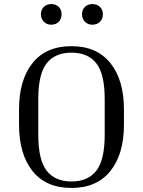

<svg xmlns="http://www.w3.org/2000/svg" viewBox="-20 -918 706 948"><path d="M592 -378V-303Q592 -157 525 -73.5Q458 10 333 10Q207 10 140.5 -73.5Q74 -157 74 -303V-378Q74 -523 140.5 -606.5Q207 -690 333 -690Q458 -690 525 -606.5Q592 -523 592 -378ZM497 -428Q497 -553 455.5 -605.5Q414 -658 333 -658Q252 -658 210.5 -605.5Q169 -553 169 -428V-253Q169 -128 210.5 -75Q252 -22 333 -22Q414 -22 455.5 -75Q497 -128 497 -253ZM233 -796Q211 -796 196.5 -810.5Q182 -825 182 -848Q182 -870 196.5 -884Q211 -898 233 -898Q256 -898 270 -884Q284 -870 284 -848Q284 -825 270 -810.5Q256 -796 233 -796ZM436 -796Q414 -796 399.5 -810.5Q385 -825 385 -848Q385 -870 399.5 -884Q414 -898 436 -898Q459 -898 473.5 -884Q488 -870 488 -848Q488 -825 473.5 -810.5Q459 -796 436 -796Z"/></svg>

Font: Inria Serif
Style: Regular
Weight: 400
Designer: Black Foundry Team
Foundry: Black Foundry
Version: Version 1.000; ttfautohint (v1.8.3)